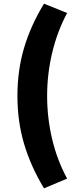

<svg xmlns="http://www.w3.org/2000/svg" viewBox="-20 -828 448 1047"><path d="M75 -305Q75 -444 111 -566Q147 -688 220 -808L346 -757Q292 -656 264.5 -540Q237 -424 237 -305Q237 -186 264 -71Q291 44 346 146L220 199Q147 78 111 -44.5Q75 -167 75 -305Z"/></svg>

Font: Nebula Sans Black
Style: Regular
Weight: 900
Designer: Paul D. Hunt for Adobe (as Source Sans)
Foundry: Nebula Entertainment & Broadcasting LLC
Version: Version 1.010